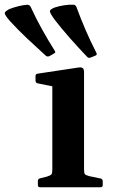

<svg xmlns="http://www.w3.org/2000/svg" viewBox="-113 -791 479 811"><path d="M96 -554Q87 -550 80 -556Q38 -594 0 -630Q-38 -666 -70 -701Q-85 -718 -90 -727Q-95 -736 -91 -740.5Q-87 -745 -75 -752Q-58 -759 -36.5 -764.5Q-15 -770 3 -771Q13 -770 17 -761Q38 -715 63.5 -669Q89 -623 118 -577Q124 -569 115 -565ZM270 -548Q261 -544 255 -551Q216 -592 181.5 -631Q147 -670 117 -709Q104 -727 100 -736Q96 -745 100.5 -749.5Q105 -754 117 -759Q135 -765 156.5 -768.5Q178 -772 197 -771Q206 -771 210 -761Q228 -712 248.5 -664.5Q269 -617 294 -568Q299 -560 290 -556ZM108 0V-314H242V0ZM56 0Q47 0 47 -10V-26Q47 -36 57 -38L85 -45Q101 -50 104.5 -55Q108 -60 108 -75V-180H242V-76Q242 -60 245.5 -55.5Q249 -51 264 -47L312 -37Q321 -35 321 -25V-9Q321 0 311 0ZM108 -314V-463L126 -423L46 -439Q37 -441 37 -451V-470Q37 -479 47 -480L213 -505Q229 -508 235.5 -504Q242 -500 242 -486V-314Z"/></svg>

Font: Hahmlet SemiBold
Style: Regular
Weight: 600
Version: Version 1.002